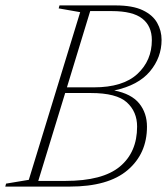

<svg xmlns="http://www.w3.org/2000/svg" viewBox="-46 -690 618 710"><path d="M250.5 -645 171 -659 174 -670H381Q444.5 -670 481.8 -652.2Q519 -634.5 535.2 -605.5Q551.5 -576.5 551.5 -542.5Q551.5 -477.5 508.5 -426Q465.5 -374.5 376.5 -355.5Q440 -343 468.8 -307.5Q497.5 -272 497.5 -221.5Q497.5 -122 426 -61Q354.5 0 211.5 0H-26.5L-23.5 -11L60.5 -25ZM367.5 -649H287.5L201.5 -367H301Q408.5 -367 462 -416.5Q515.5 -466 515.5 -541.5Q515.5 -593.5 480.2 -621.2Q445 -649 367.5 -649ZM290 -346H195L95.5 -21H195.5Q333.5 -21 397.2 -74Q461 -127 461 -222Q461 -277 423 -311.5Q385 -346 290 -346Z"/></svg>

Font: Newsreader Text ExtraLight
Style: Italic
Weight: 275
Italic angle: -17°
Designer: Hugues Gentile
Foundry: Production Type
Version: Version 1.001